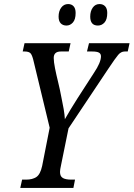

<svg xmlns="http://www.w3.org/2000/svg" viewBox="-20 -927 659 947"><path d="M89 -41H109Q140 -41 159.5 -54Q179 -67 188 -109L225 -297L147 -620Q140 -652 132 -662.5Q124 -673 102 -673H92L101 -714H328L319 -673H280Q245 -673 245 -641Q245 -622 251.5 -589.5Q258 -557 266 -525L275 -486L283 -446Q289 -419 294 -389.5Q299 -360 300 -339Q326 -385 361 -440L443 -567Q478 -619 478 -649Q478 -662 468 -667.5Q458 -673 435 -673H409L419 -714H619L610 -673H595Q577 -673 563 -656.5Q549 -640 515 -589L318 -294L281 -112Q276 -90 276 -79Q276 -57 290 -49Q304 -41 332 -41H350L342 0H80ZM269 -845Q269 -872 282 -889.5Q295 -907 316 -907Q333 -907 343 -896Q353 -885 353 -863Q353 -831 339.5 -816Q326 -801 308 -801Q290 -801 279.5 -812Q269 -823 269 -845ZM425 -845Q425 -872 437.5 -889.5Q450 -907 471 -907Q488 -907 498.5 -896Q509 -885 509 -863Q509 -831 495.5 -816Q482 -801 463 -801Q425 -801 425 -845Z"/></svg>

Font: Noto Serif Cond
Style: Italic
Weight: 400
Width: 3
Italic angle: -12°
Designer: Monotype Design Team
Foundry: Monotype Imaging Inc.
Version: Version 1.001